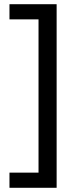

<svg xmlns="http://www.w3.org/2000/svg" viewBox="-20 -734 369 912"><path d="M25 86H163V-642H25V-714H249V158H25Z"/></svg>

Font: Noto Sans Carian
Style: Regular
Weight: 400
Designer: Monotype Design Team
Foundry: Monotype Imaging Inc.
Version: Version 2.002; ttfautohint (v1.8.4.7-5d5b)